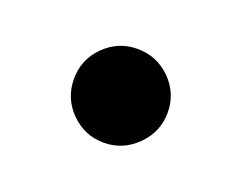

<svg xmlns="http://www.w3.org/2000/svg" viewBox="-42 -192 333 266"><g transform="rotate(20 125.0 -59.0)"><path d="M56.2 -59.6Q56.2 -87.9 76.4 -108.2Q96.7 -128.4 125 -128.4Q153.8 -128.4 174.1 -108.2Q194.3 -87.9 194.3 -59.6Q194.3 -31.2 173.8 -10.7Q153.3 9.8 125 9.8Q96.7 9.8 76.4 -10.5Q56.2 -30.8 56.2 -59.6Z"/></g></svg>

Font: Basically A Sans Serif Medium
Style: Regular
Weight: 500
Designer: Hyung-Suk Kim
Foundry: Mental Design
Version: 1.000